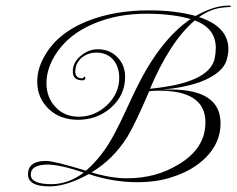

<svg xmlns="http://www.w3.org/2000/svg" viewBox="-20 -638 845 686"><path d="M157 28Q80 28 80 -15Q80 -63 144 -63Q174 -63 287 -28Q314 -51 340.5 -84.5Q367 -118 391 -164Q411 -202 429 -241.5Q447 -281 466 -320Q551 -495 661 -570Q630 -579 590.5 -584Q551 -589 504 -589Q452 -589 406 -580.5Q360 -572 319 -555Q222 -516 175 -438Q146 -389 146 -341Q146 -290 178 -256Q210 -221 261 -221Q318 -221 362 -262Q406 -304 406 -360Q406 -399 385 -424Q363 -450 324 -450Q295 -450 272 -432Q249 -412 249 -382Q249 -358 275 -358Q277 -358 278 -361Q281 -364 283 -364Q285 -363 285 -361Q285 -351 274 -351Q240 -351 240 -383Q240 -415 269 -439Q297 -462 329 -462Q372 -462 399 -434Q427 -406 427 -363Q427 -297 375 -252Q326 -210 259 -210Q196 -210 156 -247Q113 -287 113 -346Q113 -388 134 -428Q180 -519 296 -564Q391 -601 512 -601Q607 -601 679 -581Q711 -599 740 -608.5Q769 -618 797 -618Q805 -618 805 -616Q805 -613 802 -613Q798 -613 791.5 -612.5Q785 -612 777 -611Q733 -607 691 -577Q796 -543 796 -462Q796 -453 794.5 -444.5Q793 -436 791 -428Q779 -377 695 -345Q635 -324 560 -318H591Q768 -318 768 -197Q768 -128 715 -75Q669 -29 597 -6Q568 4 536 8.5Q504 13 470 13Q429 13 385.5 6Q342 -1 297 -16Q217 28 157 28ZM516 -321Q728 -341 747 -429Q751 -448 751 -467Q751 -537 676 -565Q589 -492 516 -321ZM434 -1Q537 -1 617 -50Q714 -107 714 -201Q714 -314 549 -314Q539 -314 530 -313.5Q521 -313 513 -312Q464 -197 435 -149Q385 -69 307 -22Q376 -1 434 -1ZM164 20Q224 20 279 -21Q236 -36 203.5 -43Q171 -50 151 -50Q90 -50 90 -14Q90 20 164 20Z"/></svg>

Font: Imperial Script
Style: Regular
Weight: 400
Designer: Robert E. Leuschke
Foundry: Robert E. Leuschke
Version: Version 1.010; ttfautohint (v1.8.3)